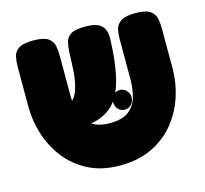

<svg xmlns="http://www.w3.org/2000/svg" viewBox="-91 -689 869 812"><g transform="rotate(-15 343.5 -283.0)"><path d="M340 20Q259 20 200.5 -10.5Q142 -41 103.5 -91Q65 -141 46.5 -201Q28 -261 28 -320V-494Q28 -517 32 -538Q36 -559 55 -572.5Q74 -586 120 -586Q166 -586 185 -572.5Q204 -559 208 -538Q212 -517 212 -493V-320Q212 -269 226 -234.5Q240 -200 269 -182Q298 -164 342 -164Q398 -164 426.5 -186Q455 -208 465 -244Q475 -280 475 -321V-499Q475 -521 479.5 -540.5Q484 -560 503.5 -573Q523 -586 567 -586Q613 -586 632 -572Q651 -558 655 -537Q659 -516 659 -493V-318Q659 -258 640 -198.5Q621 -139 582 -89.5Q543 -40 482.5 -10Q422 20 340 20ZM140 -179V-288H188Q203 -288 214 -298Q225 -308 233.5 -328.5Q242 -349 247 -379.5Q252 -410 253 -450L255 -500Q256 -522 260.5 -541.5Q265 -561 283.5 -573.5Q302 -586 347 -586Q391 -586 410.5 -572.5Q430 -559 434 -537.5Q438 -516 436 -492L434 -456Q429 -389 416.5 -337Q404 -285 379.5 -250Q355 -215 313 -197Q271 -179 208 -179ZM419 -203Q402 -203 390.5 -215.5Q379 -228 379 -247Q379 -264 391 -276.5Q403 -289 419 -289Q436 -289 448 -276.5Q460 -264 460 -247Q460 -228 448.5 -215.5Q437 -203 419 -203Z"/></g></svg>

Font: Fredoka SemiCondensed
Style: Bold
Weight: 700
Width: 4
Designer: Ben Nathan
Foundry: Milena B. Brandão, Ben Nathan
Version: Version 2.001